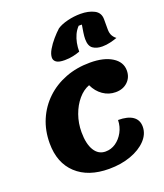

<svg xmlns="http://www.w3.org/2000/svg" viewBox="-163 -995 963 1127"><g transform="rotate(-20 319.0 -431.5)"><path d="M323 25Q193 25 119 -44Q45 -113 45 -235Q45 -315 73.5 -381.5Q102 -448 153.5 -497Q205 -546 275 -573Q345 -600 429 -600Q515 -600 566 -568Q617 -536 617 -483Q617 -440 588 -412.5Q559 -385 513 -385Q470 -385 434.5 -409.5Q399 -434 379 -477Q341 -463 310 -426.5Q279 -390 261 -339.5Q243 -289 243 -233Q243 -160 268 -119Q293 -78 338 -78Q373 -78 402 -98Q431 -118 449.5 -152Q468 -186 469 -227Q529 -227 560.5 -205Q592 -183 592 -141Q592 -95 556 -57Q520 -19 459 3Q398 25 323 25ZM296 -664Q259 -664 244 -675Q229 -686 229 -703Q229 -725 245 -752.5Q261 -780 284 -806.5Q307 -833 327 -851Q352 -868 392.5 -878Q433 -888 474 -888Q524 -888 559 -870Q594 -852 594 -811V-748Q594 -723 603 -707.5Q612 -692 625 -683Q606 -676 581 -670Q556 -664 531 -664Q495 -664 472.5 -680Q450 -696 450 -739Q450 -756 453.5 -779.5Q457 -803 461 -826H441Q423 -807 412.5 -784Q402 -761 397 -735.5Q392 -710 392 -682Q373 -675 349 -669.5Q325 -664 296 -664Z"/></g></svg>

Font: Lemonada
Style: Regular
Weight: 400
Designer: Mohamed Gaber (Arabic), Eduardo Tunni (Latin)
Foundry: Kief Type Foundry
Version: Version 4.005